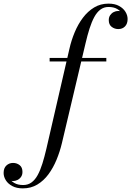

<svg xmlns="http://www.w3.org/2000/svg" viewBox="-215 -780 724 1060"><path d="M-89 260Q-123.5 260 -147.2 247.2Q-171 234.5 -183 215Q-195 195.5 -195 175Q-195 148 -179.8 133.8Q-164.5 119.5 -143 119.5Q-122 119.5 -106.5 131.8Q-91 144 -91 169Q-91 185.5 -99 196.8Q-107 208 -119 213.8Q-131 219.5 -143 219.5Q-155.5 219.5 -167.2 214.2Q-179 209 -186.5 199Q-194 189 -194 175H-174.5Q-174.5 187.5 -165 203Q-155.5 218.5 -136.2 230Q-117 241.5 -87 241.5Q-60.5 241.5 -41 227.2Q-21.5 213 -7 186.5Q7.5 160 19 123.2Q30.5 86.5 41 41.5L168.5 -511.5Q179 -558 197.5 -602.2Q216 -646.5 242.8 -682Q269.5 -717.5 304.8 -738.8Q340 -760 384 -760Q419 -760 442.2 -747.2Q465.5 -734.5 477.5 -715Q489.5 -695.5 489.5 -675Q489.5 -649 475.2 -634.2Q461 -619.5 438 -619.5Q417.5 -619.5 401.5 -631.8Q385.5 -644 385.5 -669Q385.5 -684.5 393 -695.8Q400.5 -707 412.5 -713.2Q424.5 -719.5 438 -719.5Q446 -719.5 454.8 -716.8Q463.5 -714 471.2 -708.2Q479 -702.5 483.8 -694.2Q488.5 -686 488.5 -675H469.5Q469.5 -688 460.2 -703.5Q451 -719 432.2 -730.2Q413.5 -741.5 384 -741.5Q358.5 -741.5 339.2 -727Q320 -712.5 305.5 -685.8Q291 -659 279.2 -622Q267.5 -585 257 -540L126.5 11.5Q115.5 57.5 97.2 101.8Q79 146 52.8 181.8Q26.5 217.5 -8.8 238.8Q-44 260 -89 260ZM59 -440.5V-460H372V-440.5Z"/></svg>

Font: Bodoni Moda SC 11pt
Style: Italic
Weight: 400
Italic angle: -13°
Version: Version 2.005